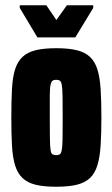

<svg xmlns="http://www.w3.org/2000/svg" viewBox="-20 -701 427 729"><path d="M194 8Q146 8 115.5 0.5Q85 -7 66 -24.5Q47 -42 37.5 -72.5Q28 -103 25.5 -148Q23 -193 23 -255Q23 -318 25.5 -363.5Q28 -409 37.5 -438.5Q47 -468 66 -485.5Q85 -503 116 -510.5Q147 -518 194 -518Q240 -518 271 -510.5Q302 -503 321 -485.5Q340 -468 349.5 -438.5Q359 -409 362 -363.5Q365 -318 365 -255Q365 -192 362 -147.5Q359 -103 349.5 -72.5Q340 -42 321 -24.5Q302 -7 271.5 0.5Q241 8 194 8ZM194 -112Q202 -112 207 -115Q212 -118 214.5 -131.5Q217 -145 217.5 -174Q218 -203 218 -255Q218 -307 217.5 -336.5Q217 -366 214.5 -379Q212 -392 207 -395Q202 -398 193 -398Q185 -398 180 -395Q175 -392 172 -379Q169 -366 169 -336.5Q169 -307 169 -255Q169 -203 169.5 -174Q170 -145 172 -131.5Q174 -118 179.5 -115Q185 -112 194 -112ZM122 -559 55 -671V-681H156L194 -625L234 -681H334V-671L266 -559Z"/></svg>

Font: Saira ExtraCondensed Black
Style: Regular
Weight: 900
Width: 2
Designer: Hector Gatti with collaboration of the Omnibus-Type team
Foundry: Omnibus-Type
Version: Version 1.101